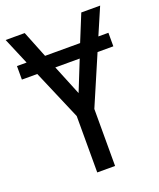

<svg xmlns="http://www.w3.org/2000/svg" viewBox="-134 -797 729 880"><g transform="rotate(-20 230.5 -357.0)"><path d="M231 -371 171 -518H290ZM274 -278 377 -518H454V-584H405L461 -714H369L316 -584H145L93 -714H0L55 -584H8V-518H83L187 -275V0H274Z"/></g></svg>

Font: Noto Sans Display SemiCondensed
Style: Regular
Weight: 400
Width: 4
Designer: Monotype Design team
Foundry: Monotype Imaging Inc.
Version: 1.000